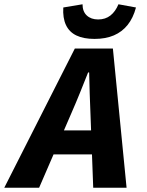

<svg xmlns="http://www.w3.org/2000/svg" viewBox="-66 -878 686 898"><path d="M-46 0 284 -651H462L526 0H370L357 -349Q355 -396 353.5 -442.5Q352 -489 351 -539H346Q327 -491 308 -444Q289 -397 268 -349L117 0ZM117 -156 143 -268H443L418 -156ZM376 -696Q325 -696 291.5 -712Q258 -728 242.5 -761Q227 -794 230 -843L320 -858Q320 -824 340 -805.5Q360 -787 393 -787Q427 -787 450.5 -805.5Q474 -824 488 -858L570 -843Q557 -794 531 -761.5Q505 -729 466.5 -712.5Q428 -696 376 -696Z"/></svg>

Font: Source Code Pro ExtraLight ExtraBold
Style: Italic
Weight: 800
Italic angle: -11°
Monospace: yes
Version: Version 1.016;hotconv 1.0.116;makeotfexe 2.5.65601